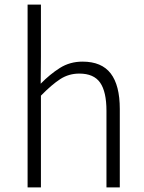

<svg xmlns="http://www.w3.org/2000/svg" viewBox="-20 -815 628 835"><path d="M100 0V-795H158V-568L157 -451Q197 -492 240.5 -519.5Q284 -547 339 -547Q422 -547 461.5 -495.5Q501 -444 501 -341V0H443V-333Q443 -416 415.5 -455.5Q388 -495 325 -495Q279 -495 242 -471Q205 -447 158 -399V0Z"/></svg>

Font: Noto Sans TC Thin Light
Style: Regular
Weight: 300
Version: Version 2.004-H2;hotconv 1.0.118;makeotfexe 2.5.65603